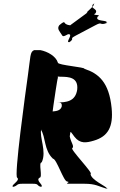

<svg xmlns="http://www.w3.org/2000/svg" viewBox="-20 -1159 756 1211"><path d="M370 -939C376 -929 378 -926 409 -943C448 -948 389 -888 417 -894C448 -911 389 -877 420 -894C455 -922 412 -910 457 -934C488 -951 547 -981 578 -998C630 -1026 602 -998 650 -1012C681 -1029 620 -998 651 -1015C667 -1035 575 -1020 596 -1054C627 -1071 551 -1058 582 -1075C604 -1107 537 -1104 571 -1134C602 -1151 536 -1117 567 -1134C595 -1136 514 -1075 529 -1080C560 -1097 390 -979 421 -996C439 -1003 413 -994 392 -1010C383 -1024 381 -1022 354 -1000C337 -977 357 -961 370 -939ZM156 -684C142 -584 66 -38 89 -38C109 -20 48 8 61 18C84 18 40 20 63 20C96 11 80 0 121 0H187C228 0 208 11 239 20C262 20 218 18 241 18C256 8 203 -20 229 -38C252 -38 220 -135 243 -135C276 -204 227 -294 240 -344C263 -344 214 -343 237 -343C270 -293 256 -213 314 -158C337 -158 381 -14 404 -14C429 -10 389 -4 408 0H512C584 0 600 16 654 32C677 32 632 29 655 29C647 14 554 -24 551 -62C574 -62 414 -225 437 -225C449 -240 428 -257 420 -299C426 -339 421 -333 450 -296C485 -251 525 -258 572 -272C661 -298 696 -359 684 -478C668 -640 602 -696 512 -725C521 -735 343 -748 345 -764C333 -804 281 -834 234 -843H196C168 -833 173 -802 156 -684ZM317 -494C321 -520 342 -667 345 -667C346 -671 344 -678 344 -680C344 -680 338 -678 341 -678C343 -676 356 -675 362 -675C415 -675 475 -671 467 -594C456 -517 395 -513 342 -513C360 -513 373 -512 369 -486C361 -460 332 -458 312 -456Z"/></svg>

Font: Hussar Przerywany
Style: Obl
Weight: 400
Foundry: Cannot Into Space Fonts
Version: Version 0.982